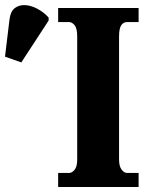

<svg xmlns="http://www.w3.org/2000/svg" viewBox="-30 -746 589 766"><path d="M202 0V-56H246Q257 -56 267.5 -68.5Q278 -81 278 -109V-601Q278 -633 267.5 -645.5Q257 -658 246 -658H202V-714H523V-658H477Q462 -658 453.5 -645Q445 -632 445 -600V-110Q445 -83 455 -69.5Q465 -56 477 -56H523V0ZM55 -497 -10 -520 8 -669Q12 -701 29.5 -714Q47 -727 71 -725.5Q95 -724 120 -710.5Q145 -697 164 -676V-664Z"/></svg>

Font: Noto Serif ExtraCondensed Black
Style: Regular
Weight: 900
Width: 2
Designer: Monotype Design Team
Foundry: Monotype Imaging Inc.
Version: Version 2.015; ttfautohint (v1.8.4.7-5d5b)